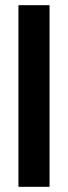

<svg xmlns="http://www.w3.org/2000/svg" viewBox="-20 -720 262 740"><path d="M51 0V-700H171V0Z"/></svg>

Font: DM Sans 36pt SemiBold
Style: Regular
Weight: 600
Designer: Colophon Foundry, Jonny Pinhorn
Foundry: Colophon Foundry
Version: Version 4.004;gftools[0.9.30]